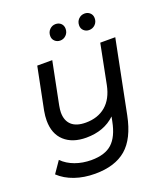

<svg xmlns="http://www.w3.org/2000/svg" viewBox="-164 -840 1004 1154"><g transform="rotate(-20 338.5 -263.5)"><path d="M638 -530 545 -64Q517 76 444.5 138Q372 200 245 200Q174 200 115 179.5Q56 159 16 121L67 47Q100 80 148 97.5Q196 115 252 115Q339 115 384.5 73.5Q430 32 448 -60L454 -90Q383 -22 269 -22Q181 -22 130 -68.5Q79 -115 79 -200Q79 -228 85 -261L139 -530H235L181 -260Q176 -233 176 -216Q176 -164 206.5 -136Q237 -108 297 -108Q374 -108 424.5 -150.5Q475 -193 492 -277L542 -530ZM273 -670Q273 -695 289 -711Q305 -727 327 -727Q348 -727 361.5 -714Q375 -701 375 -680Q375 -656 359 -640Q343 -624 321 -624Q301 -624 287 -637Q273 -650 273 -670ZM458 -670Q458 -695 474 -711Q490 -727 513 -727Q533 -727 547 -714Q561 -701 561 -680Q561 -656 545 -640Q529 -624 506 -624Q486 -624 472 -637Q458 -650 458 -670Z"/></g></svg>

Font: Montserrat Alternates Medium
Style: Italic
Weight: 500
Italic angle: -11.3°
Designer: Julieta Ulanovsky
Foundry: Julieta Ulanovsky
Version: Version 7.200